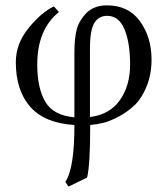

<svg xmlns="http://www.w3.org/2000/svg" viewBox="-20 -459 629 717"><path d="M465.8 -217.8Q465.8 -299.8 444.8 -349.9Q423.8 -399.9 379.9 -399.9Q349.1 -399.9 332.5 -373.5Q315.9 -347.2 315.9 -275.9V-22Q389.2 -30.8 427.5 -84.7Q465.8 -138.7 465.8 -217.8ZM316.9 7.8Q316.9 157.7 305.2 204.1L235.8 237.8L224.1 220.2Q258.3 168.5 257.8 7.8Q147 1 93 -60.1Q39.1 -121.1 39.1 -227.1Q39.1 -295.9 86.9 -354.5Q134.8 -413.1 181.2 -435.1L200.2 -414.1Q119.1 -349.1 119.1 -217.8Q119.1 -129.9 149.2 -78.9Q179.2 -27.8 257.8 -21V-259.8Q257.8 -317.9 266.8 -350.3Q275.9 -382.8 303.2 -411.1Q332 -439 379.9 -439Q460 -439 502.9 -379.4Q545.9 -319.8 545.9 -236.8Q545.9 -181.6 527.8 -137.2Q509.8 -92.8 484.4 -67.9Q459 -43 425.5 -24.9Q392.1 -6.8 366.5 -0.5Q340.8 5.9 316.9 7.8Z"/></svg>

Font: Linux Libertine O
Style: Regular
Weight: 400
Designer: Philipp H. Poll
Foundry: Philipp H. Poll
Version: Version 5.3.0